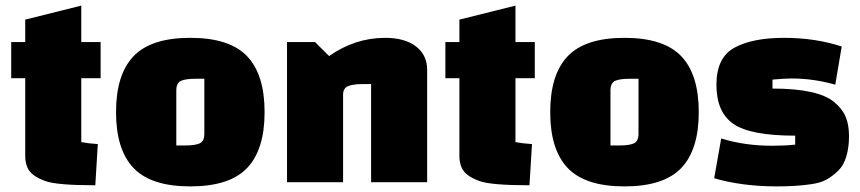

<svg xmlns="http://www.w3.org/2000/svg" viewBox="-20 -650 3069 685"><path d="M20 -371V-500H70V-580L270 -630V-500H339V-371H270V-143Q296 -138 329 -136L320 11Q183 11 142 -4Q91 -22 78 -52Q70 -70 70 -94V-371Z M456.5 -50.5Q394 -116 394 -250Q394 -384 456.5 -449.5Q519 -515 659 -515Q799 -515 861.5 -449.5Q924 -384 924 -250Q924 -116 861.5 -50.5Q799 15 659 15Q519 15 456.5 -50.5ZM609 -327V-131H640Q676 -131 692.5 -138.5Q709 -146 709 -173V-369H678Q642 -369 625.5 -361.5Q609 -354 609 -327Z M1104 -500 1154 -450Q1247 -515 1354 -515Q1424 -515 1464 -484.5Q1504 -454 1504 -400V0H1304V-350H1273Q1239 -350 1221.5 -342.5Q1204 -335 1204 -312V0H1004V-500Z M1569 -371V-500H1619V-580L1819 -630V-500H1888V-371H1819V-143Q1845 -138 1878 -136L1869 11Q1732 11 1691 -4Q1640 -22 1627 -52Q1619 -70 1619 -94V-371Z M2005.5 -50.5Q1943 -116 1943 -250Q1943 -384 2005.5 -449.5Q2068 -515 2208 -515Q2348 -515 2410.5 -449.5Q2473 -384 2473 -250Q2473 -116 2410.5 -50.5Q2348 15 2208 15Q2068 15 2005.5 -50.5ZM2158 -327V-131H2189Q2225 -131 2241.5 -138.5Q2258 -146 2258 -173V-369H2227Q2191 -369 2174.5 -361.5Q2158 -354 2158 -327Z M2983 -484 2960 -348Q2882 -370 2804 -370Q2780 -370 2736 -366V-334Q2898 -334 2956 -286Q2985 -262 2997 -233.5Q3009 -205 3009 -164.5Q3009 -124 2999.5 -92Q2990 -60 2970.5 -41Q2951 -22 2930 -10Q2909 2 2875 7Q2822 15 2752 15Q2628 15 2528 -14L2553 -156Q2637 -130 2735 -130Q2780 -130 2817 -134V-166Q2657 -166 2596.5 -208Q2536 -250 2536 -347.5Q2536 -445 2600.5 -480Q2665 -515 2777 -515Q2889 -515 2983 -484Z"/></svg>

Font: Changa One
Style: Regular
Weight: 400
Designer: Eduardo Rodriguez Tunni
Foundry: Eduardo Rodriguez Tunni
Version: Version 1.003